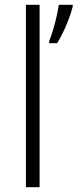

<svg xmlns="http://www.w3.org/2000/svg" viewBox="-20 -780 323 800"><path d="M145 0H88V-760H145ZM283 -753Q275 -720 257 -677Q239 -634 218 -600H185V-609Q192 -626 200.5 -653.5Q209 -681 215.5 -710Q222 -739 225 -760H283Z"/></svg>

Font: Noto Sans Lao Looped Light
Style: Regular
Weight: 300
Designer: Mark Frömberg, Ben Mitchell
Foundry: The Fontpad Ltd
Version: Version 1.002; ttfautohint (v1.8.4.7-5d5b)